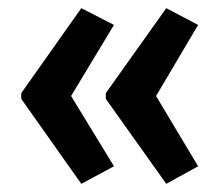

<svg xmlns="http://www.w3.org/2000/svg" viewBox="-20 -505 539 470"><path d="M32 -277 179 -485 259 -444 154 -270 259 -98 179 -55 32 -263ZM239 -277 387 -485 465 -444 362 -270 465 -98 387 -55 239 -263Z"/></svg>

Font: Noto Sans Gurmukhi ExtraCondensed SemiBold
Style: Regular
Weight: 600
Width: 2
Designer: Jelle Bosma - Monotype Design Team
Foundry: Monotype Imaging Inc.
Version: Version 2.004; ttfautohint (v1.8.4.7-5d5b)